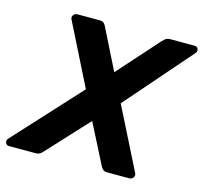

<svg xmlns="http://www.w3.org/2000/svg" viewBox="-146 -813 983 927"><g transform="rotate(15 345.5 -350.0)"><path d="M-25 0Q-37 0 -42 -11.5Q-47 -23 -38 -33L263 -361L109 -668Q103 -679 110 -689.5Q117 -700 130 -700H239Q257 -700 263.5 -692.5Q270 -685 272 -680L374 -476L556 -680Q561 -685 569.5 -692.5Q578 -700 596 -700H716Q729 -700 733.5 -688.5Q738 -677 729 -667L443 -339L598 -31Q603 -21 596.5 -10.5Q590 0 576 0H468Q451 0 444 -7.5Q437 -15 435 -19L332 -221L145 -19Q142 -15 133 -7.5Q124 0 106 0Z"/></g></svg>

Font: Rubik Light SemiBold
Style: Italic
Weight: 600
Italic angle: -12°
Version: Version 2.104